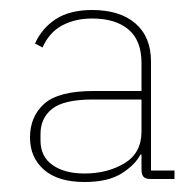

<svg xmlns="http://www.w3.org/2000/svg" viewBox="-20 -724 393 384"><path d="M329 -383V-366H281Q271 -366 267 -370.5Q263 -375 263 -385V-425L273 -415H261Q250 -394 223 -377Q196 -360 149 -360Q96 -360 68 -384.5Q40 -409 40 -449Q40 -491 68.5 -516.5Q97 -542 167 -542H263V-598Q263 -643 237 -665Q211 -687 164 -687Q131 -687 105 -673.5Q79 -660 65 -629L50 -637Q64 -668 92 -686Q120 -704 164 -704Q220 -704 251 -677Q282 -650 282 -601V-383ZM263 -525H166Q108 -525 84.5 -506.5Q61 -488 61 -456V-443Q61 -411 85 -394Q109 -377 149 -377Q195 -377 229 -397.5Q263 -418 263 -461Z"/></svg>

Font: IBM Plex Sans Thin
Style: Regular
Weight: 250
Designer: Mike Abbink, Paul van der Laan, Pieter van Rosmalen
Foundry: Bold Monday
Version: Version 3.201